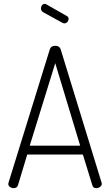

<svg xmlns="http://www.w3.org/2000/svg" viewBox="-20 -974 570 994"><path d="M23 -22Q23 -26 24 -28L238 -719Q244 -737 266 -737Q288 -737 294 -719L506 -28Q506 -27 506.5 -25.5Q507 -24 507 -22Q507 -13 498 -6.5Q489 0 478 0Q462 0 458 -15L409 -174H121L73 -15Q68 0 51 0Q40 0 31.5 -6Q23 -12 23 -22ZM134 -220H395L266 -647ZM192 -931Q192 -940 197.5 -947Q203 -954 212 -954Q215 -954 219 -952L326 -891Q335 -887 335 -876Q335 -867 328.5 -860Q322 -853 313 -853Q309 -853 303 -856L203 -911Q192 -918 192 -931Z"/></svg>

Font: Terminal Dosis
Style: Light
Weight: 300
Designer: EdgarTolentino, PabloImpallari, IginoMarini
Foundry: EdgarTolentino, PabloImpallari, IginoMarini
Version: Version 1.006